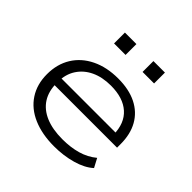

<svg xmlns="http://www.w3.org/2000/svg" viewBox="-178 -864 1038 1038"><g transform="rotate(45 341.0 -345.0)"><path d="M373 8Q281 8 212.5 -21.5Q144 -51 107 -107.5Q70 -164 70 -241Q70 -318 105.5 -375.5Q141 -433 206.5 -465Q272 -497 359 -497Q442 -497 500 -468Q558 -439 588.5 -385Q619 -331 619 -255V-228H119V-280H579L556 -263Q555 -350 503.5 -396Q452 -442 359 -442Q293 -442 244.5 -419Q196 -396 168.5 -353.5Q141 -311 141 -252V-245Q141 -182 168.5 -139Q196 -96 249 -73.5Q302 -51 378 -51Q440 -51 491 -65.5Q542 -80 582 -113L609 -62Q572 -28 508.5 -10Q445 8 373 8ZM427 -615V-698H515V-615ZM209 -615V-698H297V-615Z"/></g></svg>

Font: Nunito Sans 10pt Expanded Light
Style: Regular
Weight: 300
Width: 7
Designer: Vernon Adams
Foundry: Vernon Adams
Version: Version 3.101;gftools[0.9.27]